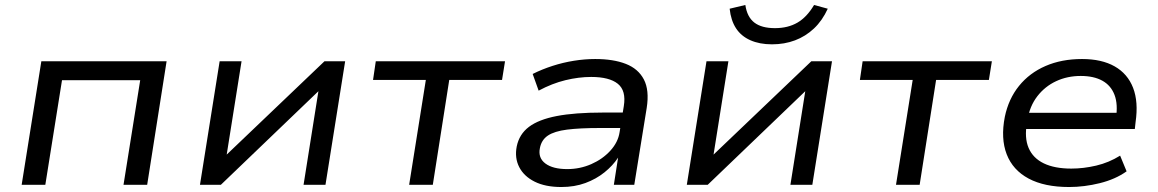

<svg xmlns="http://www.w3.org/2000/svg" viewBox="-20 -742 4649 771"><path d="M67 0 146 -496H649L571 0H476L543 -420H229L162 0Z M783 0 862 -496H950L890 -119H888L1283 -496H1366L1287 0H1199L1259 -378H1261L867 0Z M1623 0 1690 -421H1478L1489 -496H2008L1996 -421H1784L1718 0Z M2234 9Q2170 9 2127 -12.5Q2084 -34 2065 -71Q2046 -108 2055 -154Q2065 -203 2104 -232.5Q2143 -262 2215.5 -276Q2288 -290 2400 -290H2498L2489 -228H2390Q2308 -228 2257 -221.5Q2206 -215 2180 -197.5Q2154 -180 2148 -147Q2140 -108 2170 -85.5Q2200 -63 2258 -63Q2309 -63 2354.5 -83Q2400 -103 2431 -137Q2462 -171 2468 -211L2485 -316Q2495 -378 2461 -405.5Q2427 -433 2354 -433Q2304 -433 2250.5 -420Q2197 -407 2143 -378L2119 -445Q2157 -464 2199 -477.5Q2241 -491 2284.5 -498Q2328 -505 2370 -505Q2443 -505 2493 -485.5Q2543 -466 2565.5 -423Q2588 -380 2577 -309L2527 0H2445L2462 -109Q2441 -77 2407.5 -50Q2374 -23 2330.5 -7Q2287 9 2234 9Z M2738 0 2817 -496H2905L2845 -119H2843L3238 -496H3321L3242 0H3154L3214 -378H3216L2822 0ZM3080 -564Q3030 -564 2993 -580.5Q2956 -597 2935.5 -628.5Q2915 -660 2910 -707L2973 -722Q2980 -674 3009 -651.5Q3038 -629 3092 -629Q3144 -629 3182 -651Q3220 -673 3249 -722L3304 -707Q3282 -659 3248.5 -627.5Q3215 -596 3172.5 -580Q3130 -564 3080 -564Z M3578 0 3645 -421H3433L3444 -496H3963L3951 -421H3739L3673 0Z M4273 9Q4174 9 4110.5 -25Q4047 -59 4022.5 -122.5Q3998 -186 4015 -273Q4030 -345 4072 -397Q4114 -449 4178.5 -477Q4243 -505 4325 -505Q4404 -505 4456 -475.5Q4508 -446 4530 -389.5Q4552 -333 4540 -251L4537 -224H4078L4088 -289H4487L4461 -266Q4470 -323 4455.5 -361Q4441 -399 4406.5 -418Q4372 -437 4320 -437Q4266 -437 4221 -416Q4176 -395 4145.5 -355.5Q4115 -316 4106 -261L4104 -249Q4093 -189 4110.5 -148Q4128 -107 4171.5 -86Q4215 -65 4282 -65Q4331 -65 4382 -77Q4433 -89 4478 -117L4504 -54Q4459 -22 4396.5 -6.5Q4334 9 4273 9Z"/></svg>

Font: Nunito Sans 7pt SemiExpanded
Style: Italic
Weight: 400
Width: 6
Italic angle: -9°
Designer: Vernon Adams
Foundry: Vernon Adams
Version: Version 3.101;gftools[0.9.27]